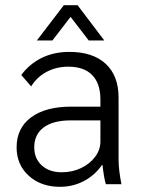

<svg xmlns="http://www.w3.org/2000/svg" viewBox="-20 -710 550 740"><path d="M44 -142Q44 -216 99.5 -257.5Q155 -299 255 -299H367V-326Q367 -388 335.5 -420.5Q304 -453 243 -453Q198 -453 160.5 -433.5Q123 -414 100 -377L62 -421Q94 -464 141 -487Q188 -510 247 -510Q338 -510 387.5 -464Q437 -418 437 -334V-94Q437 -57 448 0H388Q381 -22 375 -74H373Q345 -34 303 -12Q261 10 211 10Q138 10 91 -32.5Q44 -75 44 -142ZM367 -164V-246H252Q185 -246 148.5 -219Q112 -192 112 -142Q112 -99 141 -72.5Q170 -46 218 -46Q258 -46 292 -62Q326 -78 346.5 -105.5Q367 -133 367 -164ZM226 -690H279L382 -554H322L252 -645L182 -554H122Z"/></svg>

Font: Sarabun Light
Style: Regular
Weight: 300
Designer: Suppakit Chalermlarp | Katatrad Co.,Ltd.
Foundry: Cadson Demak Co.,Ltd.
Version: Version 1.000; ttfautohint (v1.6)